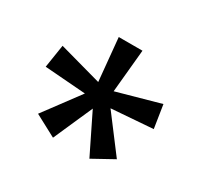

<svg xmlns="http://www.w3.org/2000/svg" viewBox="-101 -981 728 694"><g transform="rotate(30 263.5 -634.0)"><path d="M312 -851 295 -672 474 -722 489 -626 316 -613 428 -465 341 -417 261 -580 189 -417 99 -465 209 -613 38 -626 53 -722 230 -673 213 -851Z"/></g></svg>

Font: Noto Sans Tamil UI Condensed Medium
Style: Regular
Weight: 500
Width: 3
Designer: Jelle Bosma - Monotype Design Team
Foundry: Monotype Imaging Inc.
Version: Version 2.004; ttfautohint (v1.8.4.7-5d5b)